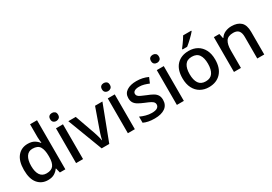

<svg xmlns="http://www.w3.org/2000/svg" viewBox="26 -1666 3644 2575"><g transform="rotate(-30 1848.5 -378.0)"><path d="M267 10Q170 10 111 -60Q52 -130 52 -269Q52 -407 111.5 -478Q171 -549 269 -549Q330 -549 369 -526Q408 -503 432 -470H438Q436 -484 433 -511Q430 -538 430 -559V-760H538V0H453L435 -72H430Q407 -38 368 -14Q329 10 267 10ZM294 -78Q371 -78 402.5 -121.5Q434 -165 434 -252V-268Q434 -361 404 -410.5Q374 -460 292 -460Q229 -460 196 -408.5Q163 -357 163 -267Q163 -176 196 -127Q229 -78 294 -78Z M812 -539V0H704V-539ZM759 -745Q783 -745 801.5 -730.5Q820 -716 820 -683Q820 -651 801.5 -636Q783 -621 759 -621Q733 -621 715 -636Q697 -651 697 -683Q697 -716 715 -730.5Q733 -745 759 -745Z M1100 0 895 -539H1010L1121 -225Q1128 -204 1135.5 -179.5Q1143 -155 1148.5 -132.5Q1154 -110 1156 -93H1160Q1163 -110 1169 -133Q1175 -156 1183 -180.5Q1191 -205 1198 -225L1309 -539H1423L1218 0Z M1614 -539V0H1506V-539ZM1561 -745Q1585 -745 1603.5 -730.5Q1622 -716 1622 -683Q1622 -651 1603.5 -636Q1585 -621 1561 -621Q1535 -621 1517 -636Q1499 -651 1499 -683Q1499 -716 1517 -730.5Q1535 -745 1561 -745Z M2139 -153Q2139 -73 2081 -31.5Q2023 10 1919 10Q1863 10 1822 1.5Q1781 -7 1747 -23V-118Q1783 -100 1830.5 -87Q1878 -74 1922 -74Q1981 -74 2007.5 -92.5Q2034 -111 2034 -142Q2034 -160 2024 -174.5Q2014 -189 1986.5 -204Q1959 -219 1906 -240Q1855 -261 1819 -281.5Q1783 -302 1764.5 -330.5Q1746 -359 1746 -404Q1746 -475 1802.5 -512Q1859 -549 1952 -549Q2002 -549 2045.5 -539.5Q2089 -530 2130 -511L2095 -429Q2059 -444 2022.5 -454.5Q1986 -465 1947 -465Q1900 -465 1875.5 -450Q1851 -435 1851 -409Q1851 -390 1862.5 -376.5Q1874 -363 1902.5 -349Q1931 -335 1981 -315Q2031 -296 2066.5 -276Q2102 -256 2120.5 -227Q2139 -198 2139 -153Z M2373 -539V0H2265V-539ZM2320 -745Q2344 -745 2362.5 -730.5Q2381 -716 2381 -683Q2381 -651 2362.5 -636Q2344 -621 2320 -621Q2294 -621 2276 -636Q2258 -651 2258 -683Q2258 -716 2276 -730.5Q2294 -745 2320 -745Z M3015 -271Q3015 -137 2946 -63.5Q2877 10 2759 10Q2687 10 2630 -22.5Q2573 -55 2540.5 -118Q2508 -181 2508 -271Q2508 -405 2576 -477Q2644 -549 2762 -549Q2837 -549 2893.5 -516.5Q2950 -484 2982.5 -422Q3015 -360 3015 -271ZM2619 -271Q2619 -180 2653 -129.5Q2687 -79 2761 -79Q2835 -79 2869 -129.5Q2903 -180 2903 -271Q2903 -361 2869 -410.5Q2835 -460 2760 -460Q2686 -460 2652.5 -410.5Q2619 -361 2619 -271ZM2930 -756Q2919 -742 2900 -722Q2881 -702 2858.5 -680.5Q2836 -659 2814 -639.5Q2792 -620 2774 -606H2702V-618Q2717 -637 2736 -663Q2755 -689 2773.5 -716.5Q2792 -744 2804 -766H2930Z M3424 -549Q3517 -549 3567.5 -502.5Q3618 -456 3618 -351V0H3510V-335Q3510 -398 3484 -429Q3458 -460 3401 -460Q3319 -460 3288 -411.5Q3257 -363 3257 -271V0H3149V-539H3234L3249 -467H3255Q3281 -509 3327 -529Q3373 -549 3424 -549Z"/></g></svg>

Font: Noto Sans Javanese Medium
Style: Regular
Weight: 500
Version: Version 2.004